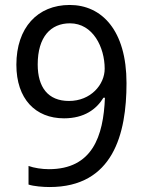

<svg xmlns="http://www.w3.org/2000/svg" viewBox="-20 -744 577 774"><path d="M490 -409C490 -622 390 -724 261 -724C131 -724 46 -632 46 -483C46 -345 123 -267 238 -267C320 -267 369 -304 397 -350H403C397 -194 352 -62 177 -62C149 -62 117 -67 95 -75V0C116 7 154 10 180 10C436 10 490 -204 490 -409ZM262 -650C355 -650 402 -553 402 -467C402 -403 346 -337 258 -337C173 -337 132 -393 132 -484C132 -596 185 -650 262 -650Z"/></svg>

Font: Noto Sans Thai
Style: Regular
Weight: 400
Designer: Monotype Design Team
Foundry: Monotype Imaging Inc.
Version: Version 1.901